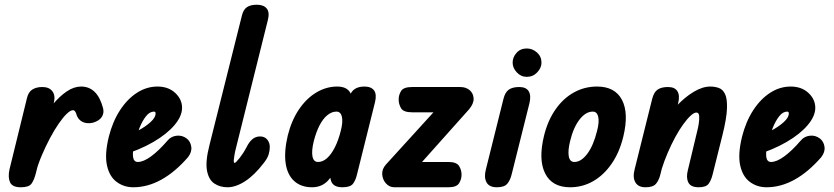

<svg xmlns="http://www.w3.org/2000/svg" viewBox="-20 -792 3527 812"><path d="M68 0Q32 0 22.5 -21Q13 -42 20 -75L94 -377Q100 -403 117 -413.5Q134 -424 159 -424Q188 -424 201.5 -406Q215 -388 208 -359L131 -57Q124 -30 113 -15Q102 0 68 0ZM131 -61 144 -264Q172 -313 202 -349Q232 -385 262.5 -405.5Q293 -426 323 -426Q392 -426 416 -334Q421 -314 410.5 -297.5Q400 -281 373 -273Q346 -267 327 -277.5Q308 -288 302 -312Q297 -326 289 -326Q278 -326 262 -310.5Q246 -295 227.5 -268Q209 -241 191 -207Q173 -173 157 -135.5Q141 -98 131 -61Z M544 0Q504 0 473.5 -22.5Q443 -45 432.5 -92Q422 -139 440 -213Q456 -277 487 -325Q518 -373 559 -399.5Q600 -426 646 -426Q692 -426 721 -399Q750 -372 750 -336Q750 -301 718 -263Q686 -225 628.5 -191.5Q571 -158 492 -134L505 -217Q534 -224 564.5 -240Q595 -256 616.5 -275.5Q638 -295 638 -312Q638 -316 636.5 -318Q635 -320 631 -320Q613 -320 597.5 -300.5Q582 -281 570 -251Q558 -221 550 -189Q540 -153 542.5 -130Q545 -107 563 -107Q586 -107 618 -130Q650 -153 689 -198Q703 -215 726.5 -218Q750 -221 770 -206Q786 -193 789 -171Q792 -149 775 -127Q720 -64 662 -32Q604 0 544 0Z M942 0Q911 0 887 -15.5Q863 -31 855.5 -70Q848 -109 866 -179L1003 -726Q1009 -751 1024 -761.5Q1039 -772 1066 -772Q1095 -772 1108 -756Q1121 -740 1113 -708L975 -154Q972 -141 969.5 -122Q967 -103 972 -103Q977 -103 993.5 -124Q1010 -145 1022 -168Q1033 -191 1047 -203Q1061 -215 1080 -215Q1099 -215 1110 -202Q1121 -189 1121 -170Q1121 -155 1116 -138.5Q1111 -122 1095 -102Q1056 -51 1016.5 -25.5Q977 0 942 0Z M1300 0Q1253 0 1224 -26.5Q1195 -53 1188 -102Q1181 -151 1197 -219Q1213 -283 1244.5 -329.5Q1276 -376 1318 -401Q1360 -426 1406 -426Q1447 -426 1461.5 -399.5Q1476 -373 1471 -325.5Q1466 -278 1449 -214Q1432 -152 1412.5 -103.5Q1393 -55 1366.5 -27.5Q1340 0 1300 0ZM1325 -107Q1345 -107 1363 -123Q1381 -139 1396 -168.5Q1411 -198 1421 -238Q1431 -276 1426 -298Q1421 -320 1403 -320Q1383 -320 1364.5 -305Q1346 -290 1331.5 -262Q1317 -234 1307 -195Q1297 -154 1301.5 -130.5Q1306 -107 1325 -107ZM1428 0Q1395 0 1383.5 -19.5Q1372 -39 1381 -74L1457 -379Q1468 -426 1521 -426Q1550 -426 1562 -409.5Q1574 -393 1566 -360L1490 -55Q1484 -29 1472.5 -14.5Q1461 0 1428 0Z M1648 0Q1627 0 1612.5 -16Q1598 -32 1596.5 -54.5Q1595 -77 1612 -96L1866 -375L1887 -317H1723Q1686 -317 1676 -334.5Q1666 -352 1666 -371Q1666 -391 1676.5 -407.5Q1687 -424 1723 -424H1926Q1951 -424 1966.5 -410.5Q1982 -397 1983 -375.5Q1984 -354 1964 -330L1714 -50L1702 -107H1876Q1911 -107 1921.5 -90Q1932 -73 1932 -53Q1932 -34 1921.5 -17Q1911 0 1876 0Z M2081 0Q2049 0 2037.5 -21Q2026 -42 2035 -76L2109 -373Q2116 -402 2132 -413Q2148 -424 2176 -424Q2205 -424 2216 -406Q2227 -388 2219 -355L2144 -55Q2138 -30 2125.5 -15Q2113 0 2081 0ZM2208 -467Q2183 -467 2165.5 -486Q2148 -505 2148 -527Q2148 -550 2164.5 -568.5Q2181 -587 2208 -587Q2232 -587 2251 -570Q2270 -553 2270 -527Q2270 -505 2252 -486Q2234 -467 2208 -467Z M2391 0Q2315 0 2285.5 -58.5Q2256 -117 2281 -219Q2297 -283 2329.5 -329.5Q2362 -376 2407 -401Q2452 -426 2505 -426Q2581 -426 2610.5 -369.5Q2640 -313 2616 -214Q2600 -148 2567 -100Q2534 -52 2489 -26Q2444 0 2391 0ZM2409 -107Q2438 -107 2464 -142Q2490 -177 2505 -238Q2515 -276 2510 -298Q2505 -320 2487 -320Q2457 -320 2431 -286.5Q2405 -253 2391 -195Q2381 -154 2385.5 -130.5Q2390 -107 2409 -107Z M2935 0Q2901 0 2891 -20.5Q2881 -41 2889 -72L2929 -239Q2932 -250 2935 -268Q2938 -286 2937 -301Q2936 -316 2925 -316Q2915 -316 2900.5 -302.5Q2886 -289 2869 -265.5Q2852 -242 2835.5 -211.5Q2819 -181 2804 -146Q2789 -111 2778 -76L2777 -258Q2805 -305 2840.5 -343Q2876 -381 2913.5 -403.5Q2951 -426 2984 -426Q3003 -426 3020 -420Q3037 -414 3046.5 -394Q3056 -374 3054.5 -332.5Q3053 -291 3035 -219L2994 -55Q2988 -30 2977 -15Q2966 0 2935 0ZM2710 0Q2679 0 2667 -21Q2655 -42 2664 -76L2738 -373Q2745 -402 2761 -413Q2777 -424 2805 -424Q2834 -424 2845 -406Q2856 -388 2848 -355L2773 -55Q2767 -30 2754.5 -15Q2742 0 2710 0Z M3222 0Q3182 0 3151.5 -22.5Q3121 -45 3110.5 -92Q3100 -139 3118 -213Q3134 -277 3165 -325Q3196 -373 3237 -399.5Q3278 -426 3324 -426Q3370 -426 3399 -399Q3428 -372 3428 -336Q3428 -301 3396 -263Q3364 -225 3306.5 -191.5Q3249 -158 3170 -134L3183 -217Q3212 -224 3242.5 -240Q3273 -256 3294.5 -275.5Q3316 -295 3316 -312Q3316 -316 3314.5 -318Q3313 -320 3309 -320Q3291 -320 3275.5 -300.5Q3260 -281 3248 -251Q3236 -221 3228 -189Q3218 -153 3220.5 -130Q3223 -107 3241 -107Q3264 -107 3296 -130Q3328 -153 3367 -198Q3381 -215 3404.5 -218Q3428 -221 3448 -206Q3464 -193 3467 -171Q3470 -149 3453 -127Q3398 -64 3340 -32Q3282 0 3222 0Z"/></svg>

Font: Edu TAS Beginner
Style: Bold
Weight: 700
Version: Version 1.003